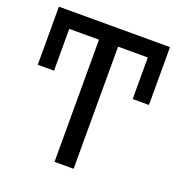

<svg xmlns="http://www.w3.org/2000/svg" viewBox="-126 -794 835 898"><g transform="rotate(20 291.5 -344.5)"><path d="M339 0H244V-608H96V-400H15V-689H568V-401H487V-608H339Z"/></g></svg>

Font: Trujillo
Style: Regular
Weight: 400
Designer: Fira Sans original fonts by bBox Type GmbH, Carrois Corporate GbR, & Edenspiekermann AG / Changes by Cristiano Sobral
Foundry: Fira Sans original fonts by bBox Type GmbH, Carrois Corporate GbR, & Edenspiekermann AG / Changes by Cristiano Sobral
Version: Version 4.301;October 17, 2021;FontCreator 14.0.0.2814 64-bi